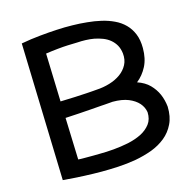

<svg xmlns="http://www.w3.org/2000/svg" viewBox="-108 -813 956 957"><g transform="rotate(-15 370.0 -334.0)"><path d="M702.1 -190.9Q703.6 -138.7 685.5 -102.1Q667.5 -64.9 636.5 -39.8Q605.5 -14.6 564.5 1Q522.9 16.1 478 24.4Q432.6 32.2 386.7 34.7Q340.8 37.1 300.8 37.1Q260.3 37.1 210.7 34.9Q161.1 32.7 102.1 27.8L81.1 -683.1Q131.8 -692.4 179.7 -697Q227.5 -701.7 265.1 -703.6Q309.1 -706.1 348.1 -705.1Q385.7 -704.6 422.9 -700.7Q460.4 -697.3 494.9 -689.2Q529.3 -681.2 559.1 -667Q588.4 -653.3 610.8 -630.9Q632.8 -608.9 645.5 -577.9Q658.2 -546.9 658.2 -504.9Q658.2 -450.2 638.2 -411.4Q618.2 -372.6 585.9 -347.2Q625 -334 648.7 -309.8Q672.4 -285.6 685.5 -255.9Q698.2 -226.6 702.1 -190.9ZM350.1 -616.2Q327.6 -616.2 300.3 -614.7Q277.3 -613.8 247.8 -610.8Q218.3 -607.9 185.1 -603L192.9 -354Q234.9 -355 269.3 -356.7Q303.7 -358.4 328.6 -359.9Q343.3 -360.8 356.4 -361.8Q369.6 -362.8 380.9 -363.8Q417 -365.7 450 -375.7Q482.9 -385.7 507.3 -403.3Q531.7 -420.9 545.2 -446.3Q558.6 -471.7 555.2 -504.9Q552.2 -529.8 542 -547.9Q521.5 -583.5 479.5 -600.1Q460.4 -607.4 437.5 -612.3Q415.5 -616.2 393.1 -616.9Q370.6 -617.7 350.1 -616.2ZM442.9 -285.2Q438 -284.7 424.8 -283.7Q411.6 -282.7 399.4 -281.7Q387.2 -280.8 384.8 -280.8L327.1 -276.4Q300.8 -274.4 266.6 -272.2Q232.4 -270 195.8 -268.1L203.1 -51.8Q210 -51.3 216.8 -51Q223.6 -50.8 230 -50.8H255.9Q267.1 -50.8 281.7 -50.8Q296.4 -50.8 314 -51.3Q348.6 -51.3 387 -54.7Q425.3 -58.1 463.9 -65.9Q502 -74.2 532.7 -89.4Q563 -105 581.3 -129.2Q599.6 -153.3 598.1 -189.9Q593.8 -216.3 575.7 -237.3Q556.6 -258.8 524.2 -272Q491.7 -285.2 442.9 -285.2Z"/></g></svg>

Font: Preahvihear
Style: Regular
Weight: 400
Designer: Danh Hong
Version: Version 8.002; ttfautohint (v1.8.3)